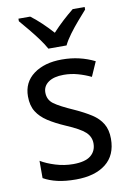

<svg xmlns="http://www.w3.org/2000/svg" viewBox="-87 -820 603 885"><g transform="rotate(-10 214.0 -378.0)"><path d="M387 -147Q387 -70 336 -30Q285 10 196 10Q147 10 110 1.5Q73 -7 45 -23V-104Q73 -87 113.5 -74.5Q154 -62 196 -62Q252 -62 278 -83Q304 -104 304 -140Q304 -171 280.5 -193Q257 -215 191 -243Q145 -263 112.5 -284Q80 -305 62 -333.5Q44 -362 44 -405Q44 -471 94.5 -508.5Q145 -546 227 -546Q270 -546 308 -537Q346 -528 380 -511L350 -443Q321 -457 289 -466Q257 -475 223 -475Q177 -475 151.5 -457Q126 -439 126 -409Q126 -375 152.5 -355.5Q179 -336 245 -307Q289 -287 321 -266.5Q353 -246 370 -217.5Q387 -189 387 -147ZM175 -606Q163 -628 143.5 -654.5Q124 -681 102.5 -707Q81 -733 63 -754V-766H118Q141 -749 167 -724.5Q193 -700 217 -673Q243 -701 267 -723Q291 -745 317 -766H373V-754Q356 -735 333.5 -709Q311 -683 291 -656Q271 -629 260 -606Z"/></g></svg>

Font: Noto Sans Telugu SemiCondensed
Style: Regular
Weight: 400
Width: 4
Designer: Jelle Bosma - Monotype Design Team
Foundry: Monotype Imaging Inc.
Version: Version 2.005; ttfautohint (v1.8.4.7-5d5b)